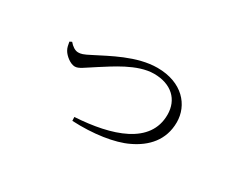

<svg xmlns="http://www.w3.org/2000/svg" viewBox="-67 -692 1134 924"><g transform="rotate(30 500.0 -229.5)"><path d="M179 -346 167 -340C170 -324 172 -309 180 -296C192 -275 224 -249 249 -249C271 -249 291 -267 346 -302C402 -337 505 -410 598 -410C694 -410 752 -355 752 -271C752 -108 570 -50 369 -38L370 -17C488 -11 600 -28 668 -61C749 -99 809 -163 809 -262C809 -356 737 -443 598 -443C484 -443 368 -376 294 -339C256 -319 244 -316 229 -316C212 -316 194 -328 179 -346Z"/></g></svg>

Font: Noto Serif CJK SC Light
Style: Regular
Weight: 300
Designer: Ryoko NISHIZUKA 西塚涼子 (kana & ideographs); Frank Grießhammer (Latin, Greek & Cyrillic); Wenlong ZHANG 张文龙 (bopomofo); San
Foundry: Adobe
Version: Version 2.001;hotconv 1.1.0;makeotfexe 2.6.0